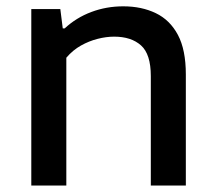

<svg xmlns="http://www.w3.org/2000/svg" viewBox="-20 -572 663 592"><path d="M76.5 0V-544H166L173.5 -484.5H179.5Q215 -517.5 261.5 -535Q308 -552.5 360 -552.5Q416.5 -552.5 460.2 -531.5Q504 -510.5 528.5 -464.5Q553 -418.5 553 -342.5V0H445V-337.5Q445 -405 414.8 -432Q384.5 -459 332 -459Q307.5 -459 281 -452.2Q254.5 -445.5 229.5 -431.5Q204.5 -417.5 184.5 -394V0Z"/></svg>

Font: Encode Sans SemiExpanded Medium
Style: Regular
Weight: 500
Width: 6
Designer: Multiple Designers
Foundry: Impallari Type
Version: Version 3.002